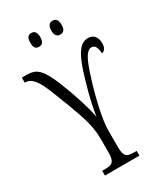

<svg xmlns="http://www.w3.org/2000/svg" viewBox="-224 -995 933 1085"><g transform="rotate(-30 242.5 -453.0)"><path d="M127 -31H143Q169 -31 183 -36Q197 -41 203.5 -56.5Q210 -72 210 -104V-197Q210 -264 183 -346.5Q156 -429 106 -553Q102 -561 96 -577Q54 -681 4 -681H-3V-714H29Q62 -714 83.5 -703Q105 -692 124 -663.5Q143 -635 166 -581Q228 -427 252 -312Q261 -375 280.5 -450Q300 -525 320 -585Q345 -658 371 -689.5Q397 -721 431 -721Q459 -721 473.5 -703Q488 -685 488 -655Q488 -633 479.5 -620.5Q471 -608 458 -607Q456 -636 448 -651Q440 -666 422 -666Q401 -666 381 -634Q361 -602 335 -516Q313 -450 292 -357Q271 -264 271 -208V-106Q271 -73 277 -57Q283 -41 296.5 -36Q310 -31 336 -31H352V0H127ZM137 -860Q137 -885 145 -895.5Q153 -906 169 -906Q202 -906 202 -860Q202 -816 169 -816Q153 -816 145 -826Q137 -836 137 -860ZM274 -860Q274 -906 308 -906Q341 -906 341 -860Q341 -816 308 -816Q274 -816 274 -860Z"/></g></svg>

Font: Noto Serif CondLight
Style: Regular
Weight: 300
Width: 3
Designer: Monotype Design Team
Foundry: Monotype Imaging Inc.
Version: Version 1.001